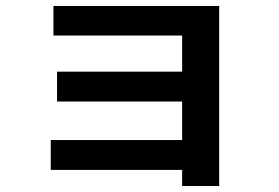

<svg xmlns="http://www.w3.org/2000/svg" viewBox="-20 -563 934 643"><path d="M590 6H150V-94H590V-223H171V-323H590V-444H159V-543H714V60H590Z"/></svg>

Font: 카카오 큰글씨 ExtraBold
Style: Regular
Weight: 800
Designer: Park Young-rak; Lee Sang-min; Kim Jung-jin; Min Bon; Park Min-gyu;
Foundry: Kakao Corporation
Version: Version 2.003